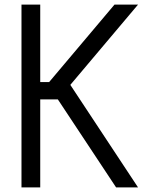

<svg xmlns="http://www.w3.org/2000/svg" viewBox="-20 -820 640 840"><path d="M100 -385V-461H195L481 -800H584L234 -385ZM74 0V-800H156V0ZM488 0 208 -423 263 -486 584 0Z"/></svg>

Font: Victor Mono Thin Medium
Style: Regular
Weight: 500
Monospace: yes
Version: Version 1.561;gftools[0.9.30]